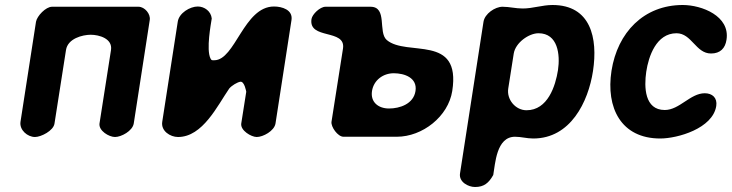

<svg xmlns="http://www.w3.org/2000/svg" viewBox="-20 -547 2927 768"><path d="M440 1C465 1 510 -23 515 -53L579 -467C583 -491 559 -520 534 -520H188C163 -520 128 -483 124 -460L62 -60C57 -27 90 1 120 1C144 1 194 -24 198 -53L244 -347C251 -393 310 -408 343 -408C376 -408 431 -393 424 -347L378 -53C374 -24 416 1 440 1Z M771 -521C740 -521 696 -495 691 -460L629 -60C623 -23 661 1 692 1C791 1 850 -125 897 -193C907 -205 929 -218 941 -220C958 -223 965 -180 965 -180L945 -53C941 -25 985 1 1007 1C1032 1 1077 -23 1082 -53L1146 -467C1152 -508 1108 -521 1076 -521C955 -521 921 -306 837 -306C828 -306 826 -305 822 -313C804 -349 824 -453 827 -473C824 -502 798 -521 771 -521Z M1226 -471C1213 -387 1364 -433 1352 -353L1306 -60C1303 -40 1331 0 1354 0H1567C1670 0 1773 -81 1789 -183C1825 -413 1607 -319 1527 -387C1491 -418 1531 -520 1462 -520H1282C1260 -520 1229 -490 1226 -471ZM1468 -183C1475 -227 1513 -254 1555 -254C1598 -254 1650 -236 1642 -183C1634 -131 1579 -113 1536 -113C1494 -113 1461 -138 1468 -183Z M1990 -520C1960 -520 1919 -492 1914 -460L1820 147C1815 181 1853 201 1880 201C1916 201 1935 185 1953 153C1961 109 1965 0 2040 0C2065 0 2087 7 2113 7C2262 7 2333 -139 2352 -263C2372 -395 2343 -527 2190 -527C2149 -527 2111 -513 2071 -513C2042 -513 2018 -520 1990 -520ZM2134 -414C2212 -414 2221 -328 2212 -267C2202 -203 2171 -106 2086 -106C2042 -106 2006 -149 2013 -193L2035 -333C2042 -376 2095 -414 2134 -414Z M2426 -264C2403 -116 2464 7 2621 7C2690 7 2831 -33 2845 -123C2850 -156 2829 -174 2799 -174C2741 -174 2698 -107 2639 -107C2558 -107 2556 -199 2565 -260C2574 -321 2605 -414 2686 -414C2747 -414 2763 -333 2824 -333C2861 -333 2881 -354 2886 -388C2901 -483 2787 -527 2711 -527C2555 -527 2450 -417 2426 -264Z"/></svg>

Font: Asimov Print
Style: Regular
Weight: 500
Designer: Google
Version: Version 2.000980: 2014